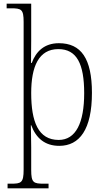

<svg xmlns="http://www.w3.org/2000/svg" viewBox="-20 -780 575 1040"><path d="M21 240H243V215H219C161 215 149 210 149 140V18C149 -40 147 -86 147 -102H149C175 -32 223 10 301 10C411 10 478 -79 478 -277C478 -463 419 -546 299 -546C220 -546 175 -501 152 -439H148C148 -472 149 -522 149 -563V-760H16V-735H39C96 -735 108 -730 108 -661V139C108 210 95 215 40 215H21ZM298 -22C187 -22 149 -121 149 -276C149 -420 190 -514 296 -514C396 -514 436 -434 436 -275C436 -115 391 -22 298 -22Z"/></svg>

Font: Noto Serif Bengali SemiCondensed ExtraLight
Style: Regular
Weight: 200
Width: 4
Designer: Juan Bruce, Universal Thirst, Indian Type Foundry and the Monotype Design Team.
Foundry: Monotype Imaging Inc.
Version: Version 2.003